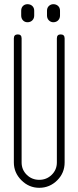

<svg xmlns="http://www.w3.org/2000/svg" viewBox="-20 -886 370 915"><path d="M288 -703V-112Q288 -62 253 -27Q217 9 167 9Q118 9 82 -27Q46 -63 46 -112V-703Q46 -722 65 -722Q83 -722 83 -703V-112Q83 -77 107.5 -53Q132 -29 167 -29Q202 -29 226.5 -53Q251 -77 251 -112V-703Q251 -722 269 -722Q288 -722 288 -703ZM143 -835V-812Q143 -798 134 -789Q125 -780 111 -780Q98 -780 89.5 -789Q81 -798 81 -812V-835Q81 -849 89.5 -857.5Q98 -866 111 -866Q125 -866 134 -857.5Q143 -849 143 -835ZM266 -835V-812Q266 -798 257 -789Q248 -780 234 -780Q222 -780 213 -789Q204 -798 204 -812V-835Q204 -849 213 -857.5Q222 -866 234 -866Q248 -866 257 -857.5Q266 -849 266 -835Z"/></svg>

Font: Aaram
Style: Regular
Weight: 400
Designer: Tharique Azeez
Foundry: Tharique Azeez
Version: Version 1.7